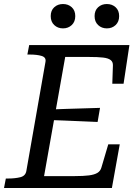

<svg xmlns="http://www.w3.org/2000/svg" viewBox="-30 -934 691 954"><path d="M283 -793Q257 -793 239.5 -809.5Q222 -826 222 -854Q222 -882 239.5 -898Q257 -914 283 -914Q309 -914 326.5 -898Q344 -882 344 -854Q344 -826 326.5 -809.5Q309 -793 283 -793ZM501 -793Q475 -793 457.5 -809.5Q440 -826 440 -854Q440 -882 457.5 -898Q475 -914 501 -914Q527 -914 544.5 -898Q562 -882 562 -854Q562 -826 544.5 -809.5Q527 -793 501 -793ZM565 -217 526 0H-10L-1 -47H10Q45 -47 71 -53.5Q97 -60 101 -85L196 -627Q200 -649 177 -656Q154 -663 117 -663H106L115 -710H613L584 -518H528L531 -608Q532 -626 520 -635.5Q508 -645 482 -648Q456 -651 413 -651H294L189 -59H342Q385 -59 412 -62.5Q439 -66 454 -75Q469 -84 474 -102L508 -217ZM218 -390Q260 -392 301.5 -393Q343 -394 384.5 -395.5Q426 -397 467 -398L455 -328Q414 -330 372.5 -331.5Q331 -333 290 -335Q249 -337 208 -338Z"/></svg>

Font: Roboto Serif 20pt
Style: Italic
Weight: 400
Italic angle: -10°
Designer: Greg Gazdowicz
Foundry: Commercial Type
Version: Version 1.008